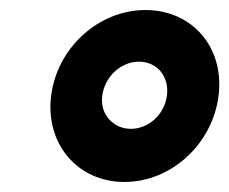

<svg xmlns="http://www.w3.org/2000/svg" viewBox="-20 -828 457 383"><path d="M228 -465C322 -465 404 -541 416 -637C428 -733 364 -808 270 -808C177 -808 94 -733 82 -637C70 -541 135 -465 228 -465ZM241 -571C206 -571 179 -600 184 -637C189 -676 222 -705 257 -705C293 -705 318 -676 313 -637C308 -600 277 -571 241 -571Z"/></svg>

Font: Barlow ExtraBold
Style: Italic
Weight: 800
Italic angle: -7°
Designer: Jeremy Tribby
Foundry: Tribby Type
Version: Version 1.422;hotconv 1.0.109;makeotfexe 2.5.65596